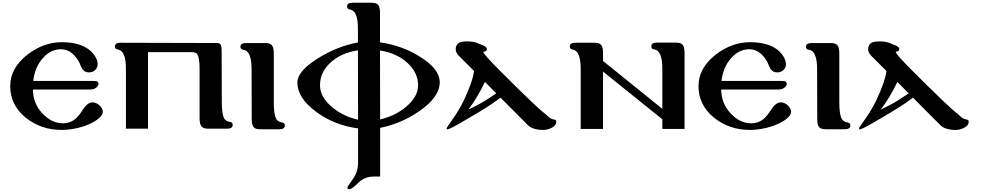

<svg xmlns="http://www.w3.org/2000/svg" viewBox="-20 -933 7118 1392"><path d="M711 -89C720 -100 725 -111 725 -123C725 -142 714 -160 692 -177C678 -186 664 -191 651 -191C627 -191 603 -173 580 -137C559 -104 540 -81 523 -68C498 -49 470 -39 437 -39C382 -39 332 -63 288 -110C242 -159 219 -217 219 -284H635C650 -284 663 -288 674 -295C687 -304 694 -314 694 -326C694 -339 685 -346 666 -346H221C228 -411 251 -466 289 -510C328 -554 372 -576 422 -576C477 -576 522 -543 557 -476C568 -449 576 -418 609 -410C614 -409 620 -408 625 -408C660 -408 688 -432 688 -469C688 -491 678 -515 658 -541C613 -598 536 -627 428 -627C340 -627 257 -597 179 -537C96 -472 54 -396 54 -309C54 -218 91 -142 165 -81C240 -20 329 10 434 9C485 8 536 -1 589 -18C644 -37 685 -61 711 -89Z M1647 -49C1628 -52 1614 -60 1606 -73C1594 -94 1588 -135 1588 -194L1587 -549C1587 -572 1586 -587 1585 -594C1582 -612 1573 -621 1558 -621L853 -623C826 -623 813 -614 813 -596C813 -583 820 -576 834 -574C873 -569 893 -522 893 -435V0H1053V-555H1371C1390 -555 1403 -550 1410 -540C1421 -523 1427 -488 1427 -435V-76C1427 -46 1432 -25 1443 -14C1452 -5 1468 0 1491 0H1627C1654 0 1667 -9 1667 -28C1667 -41 1660 -48 1647 -49Z M2025 -45C2006 -48 1992 -56 1984 -69C1971 -90 1965 -131 1965 -190V-545C1965 -606 1947 -621 1902 -621H1765C1737 -621 1723 -612 1723 -594C1723 -581 1730 -574 1745 -572C1784 -567 1804 -520 1804 -432L1805 -72C1805 -11 1821 4 1868 4H2005C2032 4 2045 -5 2045 -24C2045 -36 2038 -43 2025 -45Z M3168 -336C3168 -401 3121 -462 3026 -521C2939 -576 2842 -611 2735 -626V-838C2735 -898 2719 -913 2672 -913H2536C2509 -913 2496 -904 2496 -886C2496 -873 2503 -866 2517 -864C2556 -859 2575 -813 2575 -726V-625C2476 -607 2379 -569 2285 -510C2186 -448 2136 -390 2136 -336C2136 -259 2182 -188 2274 -121C2362 -56 2463 -17 2576 -2V251C2576 280 2569 309 2556 336C2548 351 2536 370 2519 393C2506 410 2499 422 2499 427C2499 435 2503 439 2511 439C2522 439 2537 430 2558 411L2593 378C2621 357 2653 347 2688 347H2736V-6C2839 -27 2934 -67 3021 -128C3119 -196 3168 -265 3168 -336ZM3011 -315C3011 -259 2982 -207 2924 -159C2871 -114 2808 -84 2736 -67L2735 -567C2817 -554 2883 -524 2934 -477C2985 -430 3011 -376 3011 -315ZM2576 -65C2505 -81 2442 -111 2388 -156C2329 -205 2300 -258 2300 -315C2300 -378 2325 -432 2376 -479C2427 -526 2493 -556 2575 -568Z M3913 9C3934 10 3955 5 3975 -4C4000 -15 4012 -30 4013 -50C4014 -60 4008 -66 3995 -67C3982 -69 3971 -74 3960 -83L3930 -110C3897 -133 3790 -235 3610 -415C3526 -499 3484 -546 3484 -556C3484 -557 3485 -558 3486 -558C3502 -560 3510 -566 3510 -576C3510 -579 3509 -582 3508 -585C3503 -598 3475 -607 3448 -618C3426 -628 3399 -633 3367 -633C3336 -633 3314 -628 3302 -619C3290 -608 3284 -594 3284 -578C3284 -560 3291 -544 3306 -529L3417 -418C3409 -362 3384 -291 3342 -204C3319 -155 3290 -108 3257 -62C3231 -26 3218 -6 3218 -1C3218 1 3219 3 3220 4C3226 8 3259 -7 3319 -42C3422 -101 3499 -148 3551 -183C3572 -198 3592 -212 3609 -225L3807 -26C3829 -4 3864 8 3913 9ZM3578 -256C3517 -215 3479 -191 3463 -183C3426 -163 3397 -148 3376 -139C3420 -197 3460 -264 3496 -339Z M4943 -548C4943 -609 4926 -624 4879 -624H4742C4715 -624 4702 -615 4702 -596C4702 -584 4709 -577 4722 -575C4762 -570 4782 -523 4782 -435V-144L4352 -491V-547C4352 -608 4335 -623 4288 -623H4151C4124 -623 4111 -614 4111 -595C4111 -583 4118 -576 4131 -574C4170 -569 4190 -522 4190 -435V2H4352V-414L4782 -68V2H4943Z M5701 -89C5710 -100 5715 -111 5715 -123C5715 -142 5704 -160 5682 -177C5668 -186 5654 -191 5641 -191C5617 -191 5593 -173 5570 -137C5549 -104 5530 -81 5513 -68C5488 -49 5460 -39 5427 -39C5372 -39 5322 -63 5278 -110C5232 -159 5209 -217 5209 -284H5625C5640 -284 5653 -288 5664 -295C5677 -304 5684 -314 5684 -326C5684 -339 5675 -346 5656 -346H5211C5218 -411 5241 -466 5279 -510C5318 -554 5362 -576 5412 -576C5467 -576 5512 -543 5547 -476C5558 -449 5566 -418 5599 -410C5604 -409 5610 -408 5615 -408C5650 -408 5678 -432 5678 -469C5678 -491 5668 -515 5648 -541C5603 -598 5526 -627 5418 -627C5330 -627 5247 -597 5169 -537C5086 -472 5044 -396 5044 -309C5044 -218 5081 -142 5155 -81C5230 -20 5319 10 5424 9C5475 8 5526 -1 5579 -18C5634 -37 5675 -61 5701 -89Z M6125 -45C6106 -48 6092 -56 6084 -69C6071 -90 6065 -131 6065 -190V-545C6065 -606 6047 -621 6002 -621H5865C5837 -621 5823 -612 5823 -594C5823 -581 5830 -574 5845 -572C5884 -567 5904 -520 5904 -432L5905 -72C5905 -11 5921 4 5968 4H6105C6132 4 6145 -5 6145 -24C6145 -36 6138 -43 6125 -45Z M6903 9C6924 10 6945 5 6965 -4C6990 -15 7002 -30 7003 -50C7004 -60 6998 -66 6985 -67C6972 -69 6961 -74 6950 -83L6920 -110C6887 -133 6780 -235 6600 -415C6516 -499 6474 -546 6474 -556C6474 -557 6475 -558 6476 -558C6492 -560 6500 -566 6500 -576C6500 -579 6499 -582 6498 -585C6493 -598 6465 -607 6438 -618C6416 -628 6389 -633 6357 -633C6326 -633 6304 -628 6292 -619C6280 -608 6274 -594 6274 -578C6274 -560 6281 -544 6296 -529L6407 -418C6399 -362 6374 -291 6332 -204C6309 -155 6280 -108 6247 -62C6221 -26 6208 -6 6208 -1C6208 1 6209 3 6210 4C6216 8 6249 -7 6309 -42C6412 -101 6489 -148 6541 -183C6562 -198 6582 -212 6599 -225L6797 -26C6819 -4 6854 8 6903 9ZM6568 -256C6507 -215 6469 -191 6453 -183C6416 -163 6387 -148 6366 -139C6410 -197 6450 -264 6486 -339Z"/></svg>

Font: GFS Jackson
Style: Regular
Weight: 400
Designer: George Matthiopoulos
Foundry: George Matthiopoulos
Version: Version 1.0